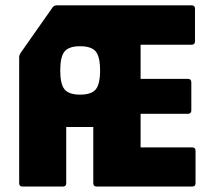

<svg xmlns="http://www.w3.org/2000/svg" viewBox="-20 -686 792 706"><path d="M63 0Q50.5 0 50.5 -12.5V-476Q50.5 -483 55.5 -491L173.5 -659Q179 -666.5 189.5 -666.5H684.5Q697 -666.5 697 -654V-534Q697 -521.5 684.5 -521.5H497V-396H671Q683.5 -396 683.5 -383.5V-280Q683.5 -267.5 671 -267.5H497V-144H686.5Q699 -144 699 -131.5V-12.5Q699 0 686.5 0H335.5Q323 0 323 -12.5V-219H223.5V-12.5Q223.5 0 211 0ZM274.5 -338Q316 -338 332 -357.2Q348 -376.5 348 -427Q348 -477.5 332 -496.8Q316 -516 274.5 -516Q233.5 -516 217.5 -496.8Q201.5 -477.5 201.5 -427Q201.5 -376.5 217.5 -357.2Q233.5 -338 274.5 -338Z"/></svg>

Font: Jaro 24pt
Style: Regular
Weight: 400
Designer: Agyei Archer, Celine Hurka, Mirko Velimirović
Version: Version 1.000